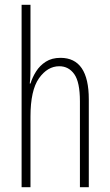

<svg xmlns="http://www.w3.org/2000/svg" viewBox="-20 -780 458 800"><path d="M107 -503Q107 -480 106.5 -464.5Q106 -449 104 -432H107Q115 -458 130.5 -482.5Q146 -507 171 -523Q196 -539 232 -539Q350 -539 350 -366V0H313V-358Q313 -438 289.5 -471Q266 -504 227 -504Q178 -504 142.5 -454Q107 -404 107 -294V0H70V-760H107Z"/></svg>

Font: Noto Sans Arabic UI XCn XLt
Style: Regular
Weight: 200
Width: 2
Designer: Monotype Design Team, Nadine Chahine and Nizar Qandah
Foundry: Monotype Imaging Inc.
Version: Version 2.010; ttfautohint (v1.8.4.7-5d5b)